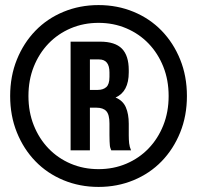

<svg xmlns="http://www.w3.org/2000/svg" viewBox="-20 -728 776 756"><path d="M20 -350Q20 -428 46.5 -493.5Q73 -559 119.5 -607Q166 -655 230 -681.5Q294 -708 368 -708Q442 -708 506 -681.5Q570 -655 616.5 -607Q663 -559 689.5 -493.5Q716 -428 716 -350Q716 -272 689.5 -206.5Q663 -141 616.5 -93Q570 -45 506 -18.5Q442 8 368 8Q294 8 230 -18.5Q166 -45 119.5 -93Q73 -141 46.5 -206.5Q20 -272 20 -350ZM92 -350Q92 -287 113 -234.5Q134 -182 171 -143.5Q208 -105 258.5 -83.5Q309 -62 368 -62Q427 -62 477.5 -83.5Q528 -105 565 -143.5Q602 -182 623 -234.5Q644 -287 644 -350Q644 -413 623 -465.5Q602 -518 565 -556.5Q528 -595 477.5 -616.5Q427 -638 368 -638Q309 -638 258.5 -616.5Q208 -595 171 -556.5Q134 -518 113 -465.5Q92 -413 92 -350ZM418 -136Q416 -141 414.5 -145.5Q413 -150 412.5 -156Q412 -162 411.5 -171.5Q411 -181 411 -196V-242Q411 -277 398.5 -290.5Q386 -304 360 -304H334V-136H258V-564H374Q433 -564 460 -536.5Q487 -509 487 -452V-443Q487 -367 435 -344Q464 -332 475.5 -305.5Q487 -279 487 -241V-195Q487 -178 488.5 -164Q490 -150 496 -136ZM334 -494V-374H365Q386 -374 398.5 -385Q411 -396 411 -425V-443Q411 -494 370 -494Z"/></svg>

Font: BebasNeueW01-Regular
Style: Regular
Weight: 400
Designer: Ryoichi Tsunekawa
Foundry: Ryoichi Tsunekawa
Version: Version 1.30